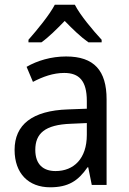

<svg xmlns="http://www.w3.org/2000/svg" viewBox="-20 -786 548 816"><path d="M298 -766H213C190 -722 138 -659 101 -617V-606H156C187 -628 221 -662 255 -697C289 -662 323 -629 356 -606H412V-617C375 -657 321 -721 298 -766ZM261 -546C197 -546 138 -528 93 -502L120 -438C162 -460 206 -476 253 -476C316 -476 349 -443 349 -357V-324L269 -321C117 -316 42 -256 42 -149C42 -49 101 10 193 10C270 10 312 -17 352 -75H355L370 0H433V-364C433 -486 380 -546 261 -546ZM281 -260 349 -263V-213C349 -111 293 -59 216 -59C164 -59 130 -87 130 -149C130 -218 170 -256 281 -260Z"/></svg>

Font: Noto Sans Lao UI SemCond
Style: Regular
Weight: 400
Width: 4
Designer: Monotype Design Team
Foundry: Monotype Imaging Inc.
Version: Version 2.000